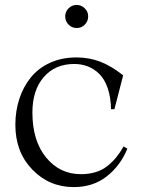

<svg xmlns="http://www.w3.org/2000/svg" viewBox="-20 -744 568 775"><path d="M477.1 -439.9 441.9 -303.2H428.2Q427.2 -351.6 414.8 -387.9Q402.3 -424.3 381.3 -445.1Q360.4 -465.8 335 -475.8Q309.6 -485.8 279.8 -485.8Q202.6 -485.8 156.7 -432.9Q110.8 -379.9 110.8 -290Q110.8 -175.8 166 -108.4Q221.2 -41 306.2 -41Q338.4 -41 364.7 -48.8Q391.1 -56.6 411.6 -72.5Q432.1 -88.4 447.8 -107.2Q463.4 -126 479 -152.8L494.1 -144Q466.3 -75.7 411.1 -32.2Q356 11.2 277.8 11.2Q178.7 11.2 110.4 -59.6Q42 -130.4 42 -240.2Q42 -295.9 57.9 -344.5Q73.7 -393.1 104 -430.9Q134.3 -468.8 181.9 -490.5Q229.5 -512.2 289.1 -512.2Q339.8 -512.2 384.8 -494.9Q429.7 -477.5 477.1 -439.9ZM243.2 -678.2Q243.2 -658.2 256.8 -644.5Q270.5 -630.9 290 -630.9Q308.6 -630.9 322.3 -644.5Q335.9 -658.2 335.9 -678.2Q335.9 -696.8 322 -710.4Q308.1 -724.1 290 -724.1Q270.5 -724.1 256.8 -710.4Q243.2 -696.8 243.2 -678.2Z"/></svg>

Font: Ortica Linear Light
Style: Regular
Weight: 300
Designer: Benedetta Bovani
Foundry: Collletttivo
Version: Version 2.000;Glyphs 3.1.2 (3151)